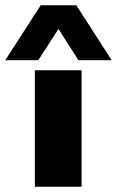

<svg xmlns="http://www.w3.org/2000/svg" viewBox="-72 -707 443 727"><path d="M60 0V-441H237V0ZM-52 -479 82 -687H217L351 -479H225L126 -634H173L73 -479Z"/></svg>

Font: Teachers ExtraBold
Style: Regular
Weight: 800
Designer: Alfredo Marco Pradil, Chank Diesel
Version: Version 1.001